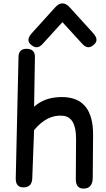

<svg xmlns="http://www.w3.org/2000/svg" viewBox="-20 -1071 618 1119"><path d="M343.8 -1051.3Q364.7 -1051.8 386.7 -1027.8L522.5 -878.4Q556.6 -840.8 532.2 -815.4Q495.1 -776.4 460.9 -814L343.8 -941.9L227.5 -814Q193.4 -776.4 155.3 -815.4Q131.8 -840.8 166 -878.4L301.3 -1027.8Q322.8 -1051.8 343.8 -1051.3ZM133.8 -786.6Q184.6 -786.6 183.6 -737.8L178.7 -448.7Q239.7 -505.4 341.3 -505.4Q524.4 -504.9 522.5 -282.7L520.5 -35.2Q520 23.9 473.6 27.8Q421.4 32.2 421.9 -26.4L423.3 -260.3Q424.3 -390.1 345.2 -396.5Q254.9 -404.3 178.7 -313L168 -31.2Q166 22 114.3 21Q70.8 20 71.8 -32.2L87.9 -740.7Q88.9 -785.6 133.8 -786.6Z"/></svg>

Font: Comic Relief
Style: Regular
Weight: 400
Designer: Jeff Davis
Foundry: Loudifier
Version: Version 1.0